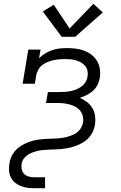

<svg xmlns="http://www.w3.org/2000/svg" viewBox="-20 -793 640 1018"><path d="M162 205Q143 205 124.5 202.5Q106 200 89 193Q72 186 58.5 174.5Q45 163 37 146.5Q29 130 28 111Q27 92 30 74Q32 57 39 40.5Q46 24 57.5 10Q69 -4 84 -14.5Q99 -25 115 -32.5Q131 -40 148 -45Q165 -50 181.5 -52.5Q198 -55 215 -56Q232 -57 249 -57.5Q266 -58 282.5 -59Q299 -60 316 -63Q333 -66 350 -71.5Q367 -77 382 -86.5Q397 -96 407 -111Q417 -126 420 -143Q423 -160 419 -176.5Q415 -193 405.5 -205.5Q396 -218 381.5 -226Q367 -234 351.5 -238.5Q336 -243 319 -245Q302 -247 285 -247H224L234 -305H294Q309 -305 324 -306Q339 -307 354.5 -310Q370 -313 384.5 -319Q399 -325 412 -334.5Q425 -344 433.5 -358Q442 -372 444 -387Q447 -402 444 -417Q441 -432 432 -443Q423 -454 410 -461.5Q397 -469 383 -473Q369 -477 353.5 -478.5Q338 -480 323 -480Q308 -480 293 -478.5Q278 -477 262.5 -473.5Q247 -470 232 -464Q217 -458 204 -448Q191 -438 183 -423.5Q175 -409 172 -394L165 -349H100L130 -530H195L187 -484Q202 -499 220 -510Q238 -521 257.5 -527.5Q277 -534 296.5 -536Q316 -538 336 -538Q359 -538 382.5 -535Q406 -532 427 -524Q448 -516 466 -502Q484 -488 495 -469Q506 -450 509.5 -426.5Q513 -403 509 -380Q506 -361 497 -343Q488 -325 473 -311.5Q458 -298 439.5 -289Q421 -280 403 -274Q423 -266 440.5 -252.5Q458 -239 469.5 -220.5Q481 -202 484 -179Q487 -156 484 -133Q481 -116 474.5 -100Q468 -84 457 -70Q446 -56 431.5 -45.5Q417 -35 401 -27.5Q385 -20 368.5 -15Q352 -10 335.5 -7Q319 -4 302.5 -2.5Q286 -1 269.5 -0.5Q253 0 236.5 0.5Q220 1 203.5 3Q187 5 170 9.5Q153 14 137.5 22Q122 30 110 43.5Q98 57 95 73Q92 89 95 104Q98 119 108 129Q118 139 132.5 143Q147 147 162 147H219V205ZM307 -598 207 -732 265 -768 349 -642 475 -773 525 -727 379 -598Z"/></svg>

Font: Iosevka Slab LtExObl
Style: Regular
Weight: 300
Width: 7
Italic angle: -9°
Monospace: yes
Designer: Belleve Invis
Foundry: Belleve Invis
Version: Version 11.1.0; ttfautohint (v1.8.3)